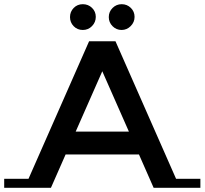

<svg xmlns="http://www.w3.org/2000/svg" viewBox="-117 -896 976 916"><path d="M839 -43V0H616L546 -159H196L126 0H-97V-43H19L308 -699H434L723 -43ZM498 -268 371 -556 244 -268ZM278 -753Q252 -753 234.5 -771Q217 -789 217 -814.5Q217 -840 234.5 -858Q252 -876 278 -876Q304 -876 322 -858.5Q340 -841 340 -815.5Q340 -790 322 -771.5Q304 -753 278 -753ZM463 -753Q438 -753 420 -771Q402 -789 402 -814.5Q402 -840 420 -858Q438 -876 463.5 -876Q489 -876 507 -858.5Q525 -841 525 -815.5Q525 -790 506.5 -771.5Q488 -753 463 -753Z"/></svg>

Font: Montserrat Subrayada
Style: Regular
Weight: 400
Designer: Julieta Ulanovsky
Foundry: Julieta Ulanovsky
Version: Version 2.001